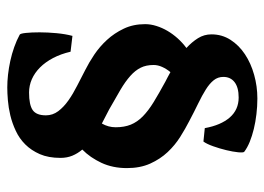

<svg xmlns="http://www.w3.org/2000/svg" viewBox="-124 -620 758 551"><g transform="rotate(90 255.5 -344.0)"><path d="M334 -256.8Q344.7 -275.4 344.7 -296.4Q344.7 -321.3 337.2 -339.8Q329.6 -358.4 313.5 -374.3Q297.4 -390.1 272.7 -405.3Q248 -420.4 213.9 -439Q207 -442.4 200.4 -446Q193.8 -449.7 186.5 -453.6Q177.2 -442.4 171.6 -429.9Q166 -417.5 166 -405.3Q166 -383.8 173.8 -368.2Q181.6 -352.5 197.5 -338.4Q213.4 -324.2 237.3 -310.1Q261.2 -295.9 293.5 -277.8ZM461.9 -328.6Q461.9 -288.1 446.8 -255.6Q431.6 -223.1 408.7 -200.7Q419.9 -187.5 426.3 -172.1Q432.6 -156.7 432.6 -138.2Q432.6 -103.5 421.9 -78.9Q411.1 -54.2 394 -37.1Q377 -20 355 -9.8Q333 0.5 310.5 5.9Q288.1 11.2 267.1 12.9Q246.1 14.6 230.5 14.6Q213.4 14.6 193.8 12.5Q174.3 10.3 154.1 5.9Q133.8 1.5 114.5 -5.4Q95.2 -12.2 79.1 -21Q75.7 -22.5 74 -38.8Q72.3 -55.2 72.3 -78.1Q72.3 -101.1 74.7 -126.7Q77.1 -152.3 82.5 -172.4L127.9 -167Q134.3 -139.2 146 -116.9Q157.7 -94.7 173.1 -79.3Q188.5 -64 206.8 -55.9Q225.1 -47.9 245.1 -47.9Q280.3 -47.9 295.4 -58.3Q310.5 -68.8 310.5 -96.2Q310.5 -115.7 298.6 -131.6Q286.6 -147.5 267.6 -160.9Q248.5 -174.3 225.3 -186Q202.1 -197.8 179.7 -209.5Q159.2 -219.7 136.2 -235.1Q113.3 -250.5 94 -271.5Q74.7 -292.5 61.8 -319.6Q48.8 -346.7 48.8 -380.9Q48.8 -397 54 -413.3Q59.1 -429.7 68.1 -445.1Q77.1 -460.4 89.6 -474.4Q102.1 -488.3 117.2 -499.5Q100.1 -515.1 89.1 -532.7Q78.1 -550.3 78.1 -571.3Q78.1 -601.6 93.8 -626Q109.4 -650.4 135.3 -667.5Q161.1 -684.6 194.1 -693.8Q227.1 -703.1 262.2 -703.1Q284.7 -703.1 307.1 -700.4Q329.6 -697.8 349.6 -692.9Q369.6 -688 386.5 -681.2Q403.3 -674.3 415 -665.5Q418 -663.1 416.5 -647.9Q415 -632.8 410.4 -613.8Q405.8 -594.7 399.2 -576.2Q392.6 -557.6 385.7 -548.3L347.2 -552.2Q338.9 -598.1 316.7 -623.8Q294.4 -649.4 259.3 -649.4Q230.5 -649.4 215.3 -637.7Q200.2 -626 200.2 -605.5Q200.2 -589.8 209.7 -577.9Q219.2 -565.9 236.3 -555.2Q253.4 -544.4 276.6 -533.2Q299.8 -522 327.6 -507.3Q348.6 -496.6 372.3 -481.7Q396 -466.8 416 -445.6Q436 -424.3 449 -395.5Q461.9 -366.7 461.9 -328.6Z"/></g></svg>

Font: Gentium Book Basic
Style: Bold
Weight: 700
Designer: J. Victor Gaultney and Annie Olsen
Foundry: SIL International
Version: Version 1.102; 2013; Maintenance release